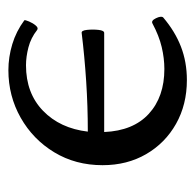

<svg xmlns="http://www.w3.org/2000/svg" viewBox="-24 -442 476 469"><g transform="rotate(-90 214.5 -207.0)"><path d="M254 11Q194 11 147 -15.5Q100 -42 73 -88.5Q46 -135 46 -195Q46 -261 77.5 -313Q109 -365 162 -395Q215 -425 278 -425Q310 -425 341.5 -415.5Q373 -406 400 -386Q401 -384 397 -374.5Q393 -365 387 -358Q381 -351 376 -355Q357 -370 334 -376Q311 -382 290 -382Q222 -382 179 -340.5Q136 -299 128 -231Q190 -231 251 -235Q312 -239 369 -246Q375 -247 376.5 -233Q378 -219 376.5 -205Q375 -191 369 -191H127Q130 -120 171.5 -82Q213 -44 281 -44Q307 -44 334.5 -50.5Q362 -57 392 -73Q399 -77 405 -64.5Q411 -52 407 -47Q373 -18 335.5 -3.5Q298 11 254 11Z"/></g></svg>

Font: Junicode SmExp
Style: Regular
Weight: 400
Width: 6
Designer: Peter S. Baker
Version: Version 2.205; ttfautohint (v1.8.4)